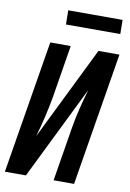

<svg xmlns="http://www.w3.org/2000/svg" viewBox="-100 -984 705 1044"><g transform="rotate(10 253.0 -462.0)"><path d="M3 0 124 -735H237L189 -441Q179 -385 166 -330Q153 -275 137 -220L390 -735H506L385 0H272L320 -294Q329 -349 342.5 -404.5Q356 -460 372 -514V-515L119 0ZM491 -846H191L190 -924H490Z"/></g></svg>

Font: Iosevka
Style: Bold Italic
Weight: 700
Italic angle: -9°
Monospace: yes
Designer: Belleve Invis
Foundry: Belleve Invis
Version: Version 32.5.0; ttfautohint (v1.8.4)